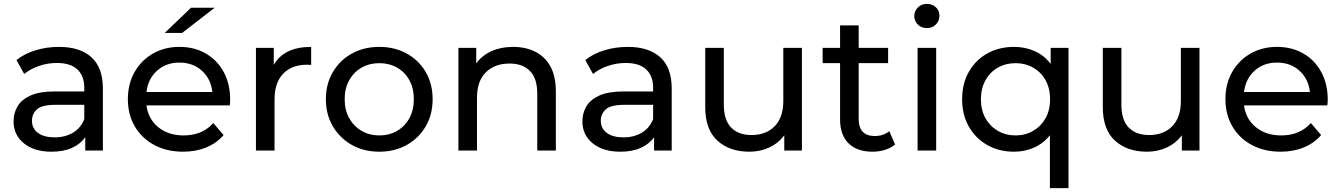

<svg xmlns="http://www.w3.org/2000/svg" viewBox="-20 -777 6915 991"><path d="M420 0V-69Q396 -34 352 -14Q308 6 246 6Q156 6 103 -37.5Q50 -81 50 -150Q50 -193 70.5 -228Q91 -263 137.5 -284Q184 -305 263 -305H415V-324Q415 -385 379.5 -418.5Q344 -452 273 -452Q226 -452 181 -436.5Q136 -421 105 -395L65 -467Q106 -500 163.5 -517.5Q221 -535 284 -535Q393 -535 452 -481.5Q511 -428 511 -320V0ZM415 -162V-236H267Q195 -236 170 -212Q145 -188 145 -154Q145 -114 176 -91Q207 -68 262 -68Q316 -68 356.5 -92Q397 -116 415 -162Z M925 6Q840 6 775.5 -29Q711 -64 675.5 -125Q640 -186 640 -265Q640 -344 674.5 -405Q709 -466 769.5 -500.5Q830 -535 906 -535Q983 -535 1042 -501Q1101 -467 1134.5 -405.5Q1168 -344 1168 -262Q1168 -256 1167.5 -248Q1167 -240 1166 -233H736Q745 -163 797 -120.5Q849 -78 928 -78Q1024 -78 1081 -142L1134 -80Q1098 -38 1044.5 -16Q991 6 925 6ZM736 -302H1076Q1069 -369 1022.5 -411.5Q976 -454 906 -454Q837 -454 790.5 -412Q744 -370 736 -302ZM830 -607 966 -737H1088L920 -607Z M1301 0V-530H1393V-442Q1446 -535 1586 -535V-442Q1580 -442 1574.5 -442.5Q1569 -443 1564 -443Q1487 -443 1442 -397Q1397 -351 1397 -264V0Z M1938 6Q1858 6 1796 -29Q1734 -64 1698 -125Q1662 -186 1662 -265Q1662 -344 1698 -405Q1734 -466 1796 -500.5Q1858 -535 1938 -535Q2017 -535 2079.5 -500.5Q2142 -466 2177.5 -405Q2213 -344 2213 -265Q2213 -186 2177.5 -125Q2142 -64 2079.5 -29Q2017 6 1938 6ZM1938 -78Q1989 -78 2029.5 -101.5Q2070 -125 2093 -167Q2116 -209 2116 -265Q2116 -321 2093 -363Q2070 -405 2029.5 -428Q1989 -451 1938 -451Q1887 -451 1846.5 -428Q1806 -405 1782.5 -363Q1759 -321 1759 -265Q1759 -209 1782.5 -167Q1806 -125 1846.5 -101.5Q1887 -78 1938 -78Z M2346 0V-530H2438V-450Q2468 -491 2517 -513Q2566 -535 2629 -535Q2693 -535 2743 -510Q2793 -485 2821 -434Q2849 -383 2849 -305V0H2753V-294Q2753 -372 2715.5 -410.5Q2678 -449 2610 -449Q2534 -449 2488 -404Q2442 -359 2442 -273V0Z M3356 0V-69Q3332 -34 3288 -14Q3244 6 3182 6Q3092 6 3039 -37.5Q2986 -81 2986 -150Q2986 -193 3006.5 -228Q3027 -263 3073.5 -284Q3120 -305 3199 -305H3351V-324Q3351 -385 3315.5 -418.5Q3280 -452 3209 -452Q3162 -452 3117 -436.5Q3072 -421 3041 -395L3001 -467Q3042 -500 3099.5 -517.5Q3157 -535 3220 -535Q3329 -535 3388 -481.5Q3447 -428 3447 -320V0ZM3351 -162V-236H3203Q3131 -236 3106 -212Q3081 -188 3081 -154Q3081 -114 3112 -91Q3143 -68 3198 -68Q3252 -68 3292.5 -92Q3333 -116 3351 -162Z M3848 6Q3746 6 3683 -51Q3620 -108 3620 -225V-530H3716V-236Q3716 -158 3753.5 -119Q3791 -80 3859 -80Q3934 -80 3978.5 -125.5Q4023 -171 4023 -256V-530H4119V0H4028V-79Q3998 -38 3951 -16Q3904 6 3848 6Z M4484 6Q4404 6 4360 -37Q4316 -80 4316 -160V-451H4226V-530H4316V-646H4412V-530H4564V-451H4412V-164Q4412 -75 4495 -75Q4540 -75 4570 -100L4600 -31Q4578 -13 4547.5 -3.5Q4517 6 4484 6Z M4716 0V-530H4812V0ZM4764 -632Q4736 -632 4717.5 -650Q4699 -668 4699 -694Q4699 -720 4717.5 -738.5Q4736 -757 4764 -757Q4792 -757 4810.5 -739.5Q4829 -722 4829 -696Q4829 -669 4810.5 -650.5Q4792 -632 4764 -632Z M5214 6Q5137 6 5076.5 -28Q5016 -62 4981 -123Q4946 -184 4946 -265Q4946 -346 4981 -407Q5016 -468 5076.5 -501.5Q5137 -535 5214 -535Q5272 -535 5321 -513Q5370 -491 5403 -447V-530H5495V194H5399V-79Q5366 -37 5318 -15.5Q5270 6 5214 6ZM5222 -78Q5272 -78 5312.5 -101.5Q5353 -125 5376.5 -166.5Q5400 -208 5400 -265Q5400 -321 5376.5 -363Q5353 -405 5312.5 -428Q5272 -451 5222 -451Q5171 -451 5130.5 -428Q5090 -405 5066.5 -363Q5043 -321 5043 -265Q5043 -208 5066.5 -166.5Q5090 -125 5130.5 -101.5Q5171 -78 5222 -78Z M5900 6Q5798 6 5735 -51Q5672 -108 5672 -225V-530H5768V-236Q5768 -158 5805.5 -119Q5843 -80 5911 -80Q5986 -80 6030.5 -125.5Q6075 -171 6075 -256V-530H6171V0H6080V-79Q6050 -38 6003 -16Q5956 6 5900 6Z M6590 6Q6505 6 6440.5 -29Q6376 -64 6340.5 -125Q6305 -186 6305 -265Q6305 -344 6339.5 -405Q6374 -466 6434.5 -500.5Q6495 -535 6571 -535Q6648 -535 6707 -501Q6766 -467 6799.5 -405.5Q6833 -344 6833 -262Q6833 -256 6832.5 -248Q6832 -240 6831 -233H6401Q6410 -163 6462 -120.5Q6514 -78 6593 -78Q6689 -78 6746 -142L6799 -80Q6763 -38 6709.5 -16Q6656 6 6590 6ZM6401 -302H6741Q6734 -369 6687.5 -411.5Q6641 -454 6571 -454Q6502 -454 6455.5 -412Q6409 -370 6401 -302Z"/></svg>

Font: Montserrat Medium
Style: Regular
Weight: 500
Designer: Julieta Ulanovsky
Foundry: Julieta Ulanovsky
Version: Version 9.000; ttfautohint (v1.8.4.7-5d5b)